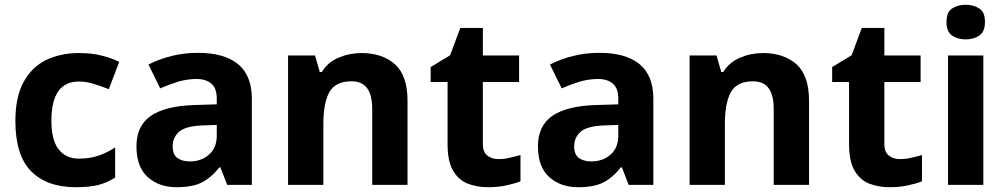

<svg xmlns="http://www.w3.org/2000/svg" viewBox="-20 -780 4246 810"><path d="M299.8 9.8Q177.7 9.8 111.3 -57.6Q44.9 -124.5 44.9 -270Q44.9 -370.6 79.1 -433.1Q112.3 -495.6 173.3 -526.4Q235.4 -556.2 313 -556.2Q370.6 -556.2 410.6 -544.9Q451.2 -535.2 482.9 -519L439 -403.8Q401.4 -418.5 373 -426.8Q343.8 -436 313 -436Q196.8 -436 196.8 -271Q196.8 -188.5 227.5 -149.9Q257.8 -110.8 313 -110.8Q359.4 -110.8 396 -123.5Q431.6 -135.7 465.8 -158.2V-30.8Q432.1 -9.3 394.5 0.5Q357.4 9.8 299.8 9.8Z M815.4 -557.1Q924.8 -557.1 983.9 -509.8Q1042.5 -461.4 1042.5 -363.8V0H938.5L909.7 -74.2H905.8Q870.6 -30.3 831.5 -10.3Q792.5 9.8 724.6 9.8Q651.4 9.8 603.5 -32.7Q555.7 -75.2 555.7 -163.1Q555.7 -249.5 616.7 -291.5Q677.7 -333 799.8 -336.9L894.5 -339.8V-363.8Q894.5 -407.2 872.1 -426.8Q849.1 -446.8 809.6 -446.8Q770.5 -446.8 731.4 -435.5Q691.4 -422.9 655.8 -407.2L606.4 -507.8Q651.9 -531.2 704.1 -543.9Q756.8 -557.1 815.4 -557.1ZM836.9 -251Q764.6 -248.5 736.8 -225.1Q708.5 -201.2 708.5 -162.1Q708.5 -127.9 728.5 -113.3Q748.5 -99.1 780.8 -99.1Q829.6 -99.1 861.3 -127.4Q894.5 -155.8 894.5 -208V-252.9Z M1505.4 -556.2Q1592.3 -556.2 1646.5 -508.8Q1699.2 -460.4 1699.2 -356V0H1550.3V-318.8Q1550.3 -378.4 1529.3 -407.2Q1508.3 -437 1462.4 -437Q1395 -437 1369.1 -390.6Q1344.2 -344.7 1344.2 -256.8V0H1195.3V-545.9H1309.1L1329.1 -476.1H1337.4Q1363.3 -518.1 1409.2 -537.1Q1454.6 -556.2 1505.4 -556.2Z M2082 -108.9Q2108.9 -108.9 2129.9 -114.3Q2146.5 -117.7 2175.8 -126V-15.1Q2149.9 -4.9 2116.7 2Q2082 9.8 2039.1 9.8Q1991.2 9.8 1951.7 -5.9Q1913.6 -21.5 1890.6 -61.5Q1868.2 -100.6 1868.2 -170.9V-434.1H1796.9V-497.1L1878.9 -546.9L1921.9 -662.1H2017.1V-545.9H2169.9V-434.1H2017.1V-170.9Q2017.1 -139.6 2035.2 -124.5Q2053.7 -108.9 2082 -108.9Z M2509.3 -557.1Q2618.7 -557.1 2677.7 -509.8Q2736.3 -461.4 2736.3 -363.8V0H2632.3L2603.5 -74.2H2599.6Q2564.5 -30.3 2525.4 -10.3Q2486.3 9.8 2418.5 9.8Q2345.2 9.8 2297.4 -32.7Q2249.5 -75.2 2249.5 -163.1Q2249.5 -249.5 2310.5 -291.5Q2371.6 -333 2493.7 -336.9L2588.4 -339.8V-363.8Q2588.4 -407.2 2565.9 -426.8Q2543 -446.8 2503.4 -446.8Q2464.4 -446.8 2425.3 -435.5Q2385.3 -422.9 2349.6 -407.2L2300.3 -507.8Q2345.7 -531.2 2397.9 -543.9Q2450.7 -557.1 2509.3 -557.1ZM2530.8 -251Q2458.5 -248.5 2430.7 -225.1Q2402.3 -201.2 2402.3 -162.1Q2402.3 -127.9 2422.4 -113.3Q2442.4 -99.1 2474.6 -99.1Q2523.4 -99.1 2555.2 -127.4Q2588.4 -155.8 2588.4 -208V-252.9Z M3199.2 -556.2Q3286.1 -556.2 3340.3 -508.8Q3393.1 -460.4 3393.1 -356V0H3244.1V-318.8Q3244.1 -378.4 3223.1 -407.2Q3202.1 -437 3156.2 -437Q3088.9 -437 3063 -390.6Q3038.1 -344.7 3038.1 -256.8V0H2889.2V-545.9H3002.9L3022.9 -476.1H3031.2Q3057.1 -518.1 3103 -537.1Q3148.4 -556.2 3199.2 -556.2Z M3775.9 -108.9Q3802.7 -108.9 3823.7 -114.3Q3840.3 -117.7 3869.6 -126V-15.1Q3843.8 -4.9 3810.5 2Q3775.9 9.8 3732.9 9.8Q3685.1 9.8 3645.5 -5.9Q3607.4 -21.5 3584.5 -61.5Q3562 -100.6 3562 -170.9V-434.1H3490.7V-497.1L3572.8 -546.9L3615.7 -662.1H3710.9V-545.9H3863.8V-434.1H3710.9V-170.9Q3710.9 -139.6 3729 -124.5Q3747.6 -108.9 3775.9 -108.9Z M4054.2 -759.8Q4087.9 -759.8 4111.3 -744.1Q4135.3 -729.5 4135.3 -687Q4135.3 -646 4111.3 -629.9Q4086.9 -613.8 4054.2 -613.8Q4020 -613.8 3996.6 -629.9Q3973.1 -646 3973.1 -687Q3973.1 -729.5 3996.6 -744.1Q4019.5 -759.8 4054.2 -759.8ZM4128.4 -545.9V0H3979.5V-545.9Z"/></svg>

Font: Droid Sans Thai
Style: Bold
Weight: 700
Designer: Steve Matteson
Foundry: Ascender Corporation
Version: Version 1.00